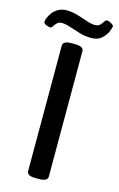

<svg xmlns="http://www.w3.org/2000/svg" viewBox="-164 -913 599 968"><g transform="rotate(15 135.5 -428.5)"><path d="M127 2Q102 2 91.5 -4.5Q81 -11 81 -23V-677Q81 -689 91.5 -695.5Q102 -702 127 -702H143Q168 -702 178.5 -695.5Q189 -689 189 -677V-23Q189 -11 178.5 -4.5Q168 2 143 2ZM0 -751Q-7 -751 -20.5 -756.5Q-34 -762 -34 -771Q-34 -776 -33 -781Q-32 -786 -30 -791Q-14 -826 9 -841Q32 -856 58 -856Q87 -856 116 -847.5Q145 -839 170.5 -830Q196 -821 214 -821Q232 -821 241.5 -830.5Q251 -840 256.5 -849.5Q262 -859 269 -859Q278 -859 291.5 -851.5Q305 -844 305 -837Q305 -834 302.5 -826.5Q300 -819 295 -806Q282 -782 263.5 -767.5Q245 -753 213 -753Q182 -753 152 -762Q122 -771 96.5 -779.5Q71 -788 53 -788Q37 -788 28 -779Q19 -770 13 -760.5Q7 -751 0 -751Z"/></g></svg>

Font: Asap Semi Condensed Medium
Style: Regular
Weight: 500
Width: 4
Designer: Pablo Cosgaya
Foundry: Omnibus-Type
Version: Version 3.001; ttfautohint (v1.8.4.7-5d5b)